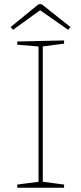

<svg xmlns="http://www.w3.org/2000/svg" viewBox="-20 -882 381 902"><path d="M281 -677 174 -663 181 -671V-21L174 -29L281 -15V0H61V-15L168 -29L161 -21V-671L168 -663L61 -672V-687L281 -692ZM41 -742 30 -755 161 -862H176L311 -755L300 -742L164 -837H173Z"/></svg>

Font: Bitter Thin
Style: Regular
Weight: 100
Designer: Sol Matas, and Bitter project Authors
Foundry: Sol Matas
Version: Version 2.002